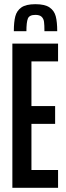

<svg xmlns="http://www.w3.org/2000/svg" viewBox="-20 -896 317 916"><path d="M39 0V-688H257V-603H130V-390H243V-305H130V-85H257V0ZM253 -747H192Q192 -777 190 -792Q188 -807 178.5 -816Q169 -825 149 -825Q120 -825 113 -807.5Q106 -790 106 -747H46Q46 -791 53 -818Q60 -845 82 -860.5Q104 -876 149 -876Q194 -876 216.5 -860.5Q239 -845 246 -818Q253 -791 253 -747Z"/></svg>

Font: Saira Ultra Condensed SemiBold
Style: Regular
Weight: 600
Width: 1
Designer: Hector Gatti with collaboration of the Omnibus-Type team
Foundry: Omnibus-Type
Version: Version 1.001; ttfautohint (v1.8)